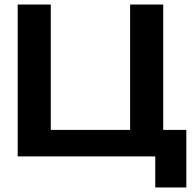

<svg xmlns="http://www.w3.org/2000/svg" viewBox="-20 -690 865 847"><path d="M58 0H665V137H802V-117H700V-670H554V-117H204V-670H58Z"/></svg>

Font: LT Wave Bold
Style: Regular
Weight: 700
Designer: Daniel Lyons
Version: Version 2.5 (Glyphs App)